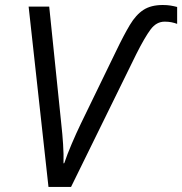

<svg xmlns="http://www.w3.org/2000/svg" viewBox="-20 -740 721 760"><path d="M171.9 0 93.3 -713.9H174.8L222.7 -248.5Q227.1 -209.5 229.7 -169.4Q232.4 -129.4 231.4 -93.3L234.4 -94.2Q245.6 -127.9 263.7 -170.2Q281.7 -212.4 299.8 -250L439 -536.6Q469.7 -600.6 493.9 -641.1Q518.1 -681.6 547.9 -700.9Q577.6 -720.2 624 -720.2Q641.6 -720.2 655 -718Q668.5 -715.8 681.2 -712.4V-645.5Q670.9 -649.4 658.7 -651.9Q646.5 -654.3 631.8 -654.3Q599.1 -654.3 576.2 -623.5Q553.2 -592.8 519.5 -525.9L261.2 0Z"/></svg>

Font: Open Sans
Style: Italic
Weight: 400
Italic angle: -12°
Designer: Monotype Design Team
Foundry: Monotype Imaging Inc.
Version: Version 3.000; ttfautohint (v1.8.4)